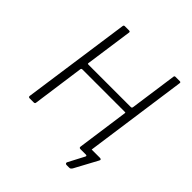

<svg xmlns="http://www.w3.org/2000/svg" viewBox="-228 -907 1204 1204"><g transform="rotate(45 374.5 -305.0)"><path d="M550 132Q543 132 540 127.5Q537 123 540 117L596 10Q598 5 596 2.5Q594 0 589 0H555L588 -61Q587 -53 589 -50.5Q591 -48 595 -48H666Q673 -48 676 -44Q679 -40 674 -32L593 118Q589 125 584.5 128.5Q580 132 574 132ZM573 -362H195Q188 -362 186 -354L138 -9Q137 0 126 0H90Q85 0 82 -3Q79 -6 80 -12L182 -732Q183 -742 192 -742H230Q242 -742 239 -730L195 -419Q194 -412 196 -411Q198 -410 203 -410H577Q587 -410 588 -420L632 -733Q633 -742 641 -742H680Q691 -742 688 -730L587 -10Q586 0 578 0H541Q529 0 530 -11L578 -355Q579 -359 578 -360.5Q577 -362 573 -362Z"/></g></svg>

Font: Libre Franklin ExtraLight
Style: Italic
Weight: 250
Italic angle: -8°
Designer: Pablo Impallari, Rodrigo Fuenzalida, Nhung Nguyen
Foundry: Impallari Type
Version: Version 3.000